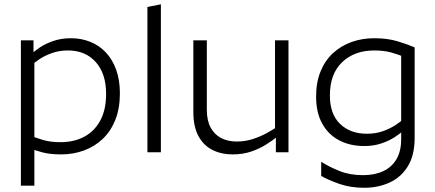

<svg xmlns="http://www.w3.org/2000/svg" viewBox="-20 -721 2061 909"><path d="M106.5 -22.8 126.2 -78Q155 -66.8 187.6 -57.3Q220.2 -47.9 266.9 -47.9Q330.6 -47.9 378.9 -73.7Q427.2 -99.5 454.7 -150.3Q482.3 -201.2 482.3 -276.1Q482.3 -372.7 433.2 -427.4Q384.1 -482.1 301.5 -482.1Q261.3 -482.1 227.4 -470.2Q193.4 -458.3 168.4 -441.9Q143.5 -425.6 128.8 -411.2L126.2 -462.2Q141.5 -478.2 168.5 -496.3Q195.6 -514.4 233 -527.2Q270.4 -540 315.6 -540Q365.2 -540 407.3 -523Q449.4 -506.1 480.7 -473.2Q512 -440.4 529.8 -391.4Q547.6 -342.3 547.6 -279.2Q547.6 -208.1 526.2 -154Q504.7 -99.9 466.5 -63.5Q428.3 -27.2 377.6 -8.6Q327 10 269.3 10Q215.1 10 177.9 -0.4Q140.8 -10.9 106.5 -22.8ZM142.7 -434.7V158H78.9V-530H138.6V-442.4Z M677.9 -688 741.7 -700.6V0H677.9Z M1345.8 0H1286.1V-83.2L1282 -98.2V-530H1345.8ZM1100.5 -51Q1140.1 -51 1176.3 -62.5Q1212.5 -74.1 1242.4 -90.6Q1272.3 -107.1 1291.5 -120.3L1293.7 -75Q1270.7 -56 1239.4 -36.4Q1208 -16.7 1168.9 -3.4Q1129.7 10 1081.5 10Q1026.9 10 984.8 -11.6Q942.7 -33.1 919 -77.7Q895.4 -122.4 895.4 -190V-530H959.2V-201.2Q959.2 -150.3 977.3 -117Q995.4 -83.6 1027.3 -67.3Q1059.1 -51 1100.5 -51Z M1943.1 -68.4Q1943.1 14.2 1910.9 66.3Q1878.7 118.4 1824.6 143.2Q1770.5 168 1703.6 168Q1639.1 168 1586.4 149.5Q1533.7 131.1 1500.7 111.8V44.8Q1536.9 68.4 1586.5 88.3Q1636.1 108.3 1698.9 108.3Q1754.2 108.3 1794.8 89.1Q1835.4 69.9 1857.4 32.1Q1879.3 -5.7 1879.3 -61.9V-472L1892.7 -452Q1864.9 -463.2 1831.5 -472.7Q1798.2 -482.1 1751.4 -482.1Q1658.3 -482.1 1600 -426.8Q1541.8 -371.5 1541.8 -268.9Q1541.8 -180.6 1590.2 -134.2Q1638.6 -87.8 1717.1 -87.8Q1757.8 -87.8 1791.5 -99.5Q1825.2 -111.3 1851 -128Q1876.7 -144.8 1891.9 -158.4V-104.8Q1876.9 -90.1 1849.8 -72.4Q1822.8 -54.7 1786.1 -42.2Q1749.5 -29.6 1704.9 -29.6Q1636.9 -29.6 1585.3 -56.9Q1533.7 -84.1 1505.1 -136.4Q1476.5 -188.8 1476.5 -263.2Q1476.5 -330.7 1497.4 -382.3Q1518.3 -433.9 1556 -468.9Q1593.7 -503.8 1643.9 -521.9Q1694 -540 1751.7 -540Q1813.4 -540 1860.5 -526Q1907.6 -512 1943.1 -496.7Z"/></svg>

Font: Roundo Variable
Style: Regular
Weight: 200
Designer: Shiva Nallaperumal
Foundry: Indian Type Foundry
Version: Version 2.000